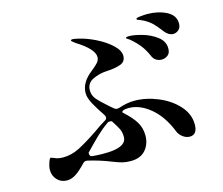

<svg xmlns="http://www.w3.org/2000/svg" viewBox="-106 -882 1211 1041"><g transform="rotate(-15 500.0 -361.5)"><path d="M954 -647Q954 -625 940.5 -612.5Q927 -600 909 -600Q897 -600 884.5 -607.5Q872 -615 863 -627Q836 -663 817.5 -680.5Q799 -698 772 -712Q760 -718 752.5 -720.5Q745 -723 741 -725Q737 -727 737 -730Q737 -736 760.5 -738.5Q784 -741 800 -741Q860 -741 907 -717.5Q954 -694 954 -647ZM895 -97Q895 -39 852 -39Q832 -39 813.5 -53Q795 -67 788 -85Q752 -176 692.5 -225.5Q633 -275 570 -275Q560 -275 555 -274Q543 -273 536.5 -268Q530 -263 535 -258Q581 -217 601 -183Q621 -149 621 -108Q621 -60 592.5 -27Q564 6 509 6Q482 6 462.5 1Q443 -4 410 -17Q348 -42 283 -57Q280 -58 275 -58Q264 -58 255 -48Q224 -15 199 1.5Q174 18 148 18Q115 18 93.5 -5Q72 -28 72 -61Q72 -79 82 -107Q85 -116 89 -121Q93 -126 95 -124Q97 -122 100 -122Q104 -120 126 -112Q141 -108 160 -108Q206 -108 250 -130Q294 -152 364 -199Q401 -226 429 -242Q440 -248 440 -258Q440 -264 436 -271Q404 -318 385.5 -352.5Q367 -387 367 -413Q367 -473 431 -522Q455 -541 467.5 -555Q480 -569 480 -586Q480 -631 385 -690Q364 -705 364 -709Q364 -714 375 -714Q384 -714 404 -709Q450 -699 500 -674Q550 -649 583.5 -617.5Q617 -586 617 -556Q617 -523 586 -512Q555 -501 509 -499Q467 -497 430 -479.5Q393 -462 393 -421Q393 -393 411.5 -371Q430 -349 475 -310L494 -294Q502 -287 511 -287Q515 -287 523 -289Q569 -305 611 -305Q676 -305 742.5 -277.5Q809 -250 852 -202.5Q895 -155 895 -97ZM656 -645Q656 -651 674 -651Q701 -651 746 -638.5Q791 -626 827 -599Q863 -572 863 -531Q863 -506 848 -494Q833 -482 813 -482Q796 -482 782 -491Q768 -500 761 -518Q746 -552 727.5 -576.5Q709 -601 680 -626Q674 -632 665 -637Q656 -642 656 -645ZM453 -231Q445 -231 441 -228Q408 -205 376.5 -175Q345 -145 299 -97V-93Q299 -75 313 -74Q345 -71 370 -71Q409 -71 423 -73Q506 -82 506 -130Q506 -157 497 -175.5Q488 -194 465 -229Q460 -231 453 -231Z"/></g></svg>

Font: Shippori Mincho B1
Style: Bold
Weight: 700
Designer: FONTDASU
Foundry: FONTDASU / Google Inc. / but / Adobe
Version: Version 3.110; ttfautohint (v1.8.3)